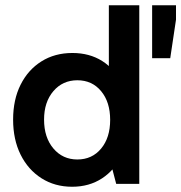

<svg xmlns="http://www.w3.org/2000/svg" viewBox="-20 -701 691 732"><path d="M255 11Q189 11 138 -21.5Q87 -54 58.5 -111.5Q30 -169 30 -245Q30 -321 58.5 -378Q87 -435 138 -467Q189 -499 256 -499Q321 -499 369.5 -468.5Q418 -438 445 -380.5Q472 -323 472 -245Q472 -168 445 -110.5Q418 -53 369 -21Q320 11 255 11ZM275 -93Q331 -93 365.5 -134.5Q400 -176 400 -244Q400 -312 365.5 -353.5Q331 -395 275 -395Q219 -395 183.5 -353.5Q148 -312 148 -245Q148 -177 183.5 -135Q219 -93 275 -93ZM423 0 395 -107H404V-368H395V-681H511V0ZM651 -681V-626L629 -479H560V-681Z"/></svg>

Font: Gabarito Medium
Style: Regular
Weight: 500
Designer: Leandro Assis / Alvaro Franca / Felipe Casaprima
Foundry: Naipe Foundry
Version: Version 1.000